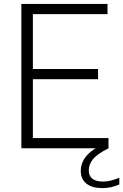

<svg xmlns="http://www.w3.org/2000/svg" viewBox="-20 -760 632 984"><path d="M89.5 0V-740H531V-687.5H148.5V-406.5H482.5V-354H148.5V-52.5H536V0ZM506 204Q451.5 204 422.8 181Q394 158 394 116Q394 75.5 421.5 41Q449 6.5 517 -26L536 0Q477.5 29.5 456.2 56.2Q435 83 435 112.5Q435 170.5 509 170.5Q543.5 170.5 591.5 151V185.5Q549 204 506 204Z"/></svg>

Font: Encode Sans Lt
Style: Regular
Weight: 300
Designer: Multiple Designers
Foundry: Impallari Type
Version: Version 3.002; ttfautohint (v1.8.3) -l 8 -r 50 -G 200 -x 14 